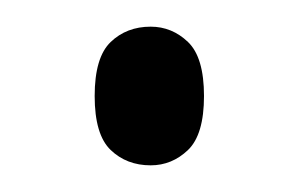

<svg xmlns="http://www.w3.org/2000/svg" viewBox="-20 -117 224 144"><path d="M93 7Q75 7 63 -4.5Q51 -16 51 -45Q51 -74 63 -85.5Q75 -97 93 -97Q109 -97 121 -85.5Q133 -74 133 -45Q133 -16 121 -4.5Q109 7 93 7Z"/></svg>

Font: Noto Serif ExtraCondensed Light
Style: Regular
Weight: 300
Width: 2
Designer: Monotype Design Team
Foundry: Monotype Imaging Inc.
Version: Version 2.014; ttfautohint (v1.8.4.7-5d5b)